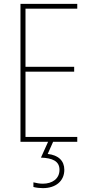

<svg xmlns="http://www.w3.org/2000/svg" viewBox="-20 -734 472 994"><path d="M313 145C313 99 283 69 227 63L255 0H380V-25H112V-363H364V-388H112V-689H380V-714H86V0H229L192 82C251 84 288 100 288 145C288 192 250 217 202 217C186 217 168 214 153 210V234C168 238 186 240 202 240C269 240 313 203 313 145Z"/></svg>

Font: Noto Sans Condensed Thin
Style: Regular
Weight: 100
Width: 3
Designer: Monotype Design Team
Foundry: Monotype Imaging Inc.
Version: Version 2.013